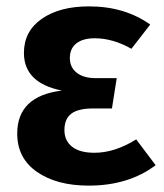

<svg xmlns="http://www.w3.org/2000/svg" viewBox="-20 -566 513 602"><path d="M259 -546Q371 -546 451 -489L392 -413Q334 -446 277 -446Q240 -446 219.5 -430Q199 -414 199 -384Q199 -355 220.5 -338Q242 -321 280 -321H346L331 -226H273Q225 -226 203.5 -209.5Q182 -193 182 -158Q182 -125 206 -106Q230 -87 276 -87Q340 -87 407 -129L468 -48Q383 16 258 16Q158 16 96 -27Q34 -70 34 -147Q34 -265 174 -282Q55 -306 55 -400Q55 -468 111 -507Q167 -546 259 -546Z"/></svg>

Font: Fira Sans SemiBold
Style: Regular
Weight: 600
Designer: bBox Type GmbH & Carrois Corporate GbR & Edenspiekermann AG
Foundry: bBox Type GmbH & Carrois Corporate GbR & Edenspiekermann AG
Version: Version 4.301;PS 004.301;hotconv 1.0.88;makeotf.lib2.5.64775